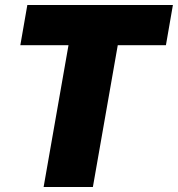

<svg xmlns="http://www.w3.org/2000/svg" viewBox="-20 -745 709 765"><path d="M668.9 -725.1 641.1 -564.9H449.2L350.1 0H153.8L252.9 -564.9H61L88.9 -725.1Z"/></svg>

Font: Stilu Bold
Style: Italic
Weight: 700
Italic angle: -10°
Designer: Genilson Lima Santos
Foundry: Genilson Lima Santos
Version: Version 1.200;PS 001.200;hotconv 1.0.88;makeotf.lib2.5.64775